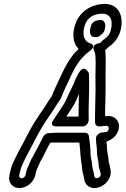

<svg xmlns="http://www.w3.org/2000/svg" viewBox="-20 -905 640 978"><path d="M461.3 -716 470.3 -716C483.9 -716 491.1 -725.3 501 -733.3C506.9 -738.1 511.1 -745.5 512.4 -751L513.1 -754C515.3 -763.7 520.7 -780.9 509.4 -795.7C505.7 -800.5 498.9 -803 493.4 -803H490.4C484.9 -803 474.8 -800.9 467.2 -798.9C445.7 -791.4 442.8 -770.4 442.8 -770.4C432.7 -740 439.8 -716 461.3 -716ZM110 -13C108 -4.4 98.9 3 90.3 3C81.7 3 76 -4.4 78 -13L83.5 -37C87.9 -55.9 96.3 -69.3 107.4 -95.5C123.8 -128.6 139.5 -154 158.9 -193.6C184.9 -245.3 210.1 -284.6 241.7 -329.4C256.6 -350.7 273.8 -380.9 284 -394.1C290.9 -403.1 295.3 -415.6 299.4 -427.3C306.9 -445.3 312.3 -457.4 317 -466.7L327.6 -488.9C344.1 -523.1 357.8 -556.7 376.9 -582.8L388.6 -598.8C395.7 -608.5 406.1 -617.3 418.3 -630.6C423.6 -635.2 428.4 -638.9 433.6 -642.3C433.6 -642.3 479.5 -673.2 435 -686.1C412 -692.8 395.2 -727.6 411.8 -775.3C424.5 -813.5 450.4 -831.7 494.6 -835.1C538.8 -838.2 557.4 -807.2 545.1 -754C539.5 -729.7 530 -720.1 512.2 -705.7C512.2 -705.6 512.1 -705.6 511.7 -705.4C500.3 -700.3 496 -686.8 484.1 -684.5C484.1 -684.5 442.7 -680.6 459.7 -645.5C464 -636.6 465.7 -627 466.1 -619.8C468.8 -581.7 465.4 -539.9 466.2 -496.1L466.7 -446.2C466.9 -418.6 463.6 -334.7 463.9 -304.1L464.4 -279.9C464.6 -268.4 474.1 -261 484.3 -261H485.3C493.8 -261 502.9 -262.4 510.1 -263.1L520.8 -264.1C540.6 -264.8 537.3 -233.1 517.7 -231.9L506.2 -231C485.6 -230.1 468.3 -216.6 468.7 -198.9C469.2 -173.2 474.3 -154.3 473.7 -135.1C472.9 -109.1 480.9 -92 481.5 -76.7C481.9 -54.1 487.6 -43 490.3 -30.7L492.8 -19.5C497.3 -0.6 464.9 12 460.6 -6.7L459 -16.3C457.6 -24.4 456.1 -31 454.7 -36.2L451.5 -48.2C449.4 -55.9 449.9 -66.3 447.1 -82.7C443.7 -99 441.4 -108.4 441.1 -125.1C440.5 -155.2 437 -186.1 432.5 -213.3C430.8 -222.9 422.4 -229 412.9 -229H265.9C259.6 -229 252.3 -228.6 244.4 -227.9L233.4 -227H228.4C216.6 -227 204.6 -217.7 200 -208.6C187 -182.7 170.1 -148.5 159.5 -130.3C151.4 -116.3 144.1 -102.7 137.5 -89.4C130.9 -76.2 125.4 -61.1 122.8 -55.8C118.4 -47 117.1 -43.9 115.5 -37ZM160 -13 165.5 -37C165.6 -37.3 165.9 -38.4 168 -42.5C172.7 -52.4 176.9 -62.1 183.3 -77.6C188.2 -87.4 195.8 -101.5 202.9 -113.8C204.2 -116.1 233.2 -177.8 237.3 -178.1C244.4 -178.7 250 -179 254.3 -179H384.2C389.4 -142.8 389.5 -96.2 396.6 -63.3C397.9 -54.6 397.5 -41 401.6 -25.8L404.7 -14.5C405.4 -11 406.6 -5.1 408.3 2.8L410 12.7C413.5 29.7 423.7 42.1 439 48.4C474.3 62.9 515.4 40.5 533.9 9.1C542.8 -6.1 546.9 -24.2 543 -40.5L540.8 -50.5C538 -69.7 533 -78.8 532.8 -89.3C531.8 -114.2 525.9 -128.4 525 -145.8C525.3 -158.6 523.8 -173 522.4 -184.1C533.8 -187 549.1 -195.4 559.9 -205.7C609.5 -253.2 583.9 -317.1 528.6 -313.9L516.9 -312.9C515.8 -312.8 516.3 -312.8 515.3 -312.7C514.7 -341.6 518.3 -426.3 518 -457.8L517.6 -508C516.8 -549.3 520.3 -588.6 517.4 -633.2C517.5 -636.9 516.9 -644.2 515.7 -649.7C520.6 -653.3 525.9 -657.7 532.4 -665.3C558.8 -682.7 585.4 -712.2 595.1 -754C611.2 -823.9 584.4 -890.7 502.5 -884.9C440.8 -880.3 384.6 -844.8 363.4 -780.7C346 -730.8 352 -683.7 380.4 -655.5C373.1 -647.9 360.6 -637 349 -621.2L337.9 -606C332.2 -598.9 326.2 -590 320.5 -578.2C306.3 -554.3 293.1 -524.3 281.9 -501.1L271.4 -479.3C266.1 -468.6 259.6 -453.8 252 -435.6C248.5 -427.3 245.6 -418.8 244.3 -416.3C230.3 -397.7 212.8 -367.1 201.3 -350.6C168.9 -304.6 141.5 -262 113.5 -206.4C95.1 -168.8 79.6 -144 61.6 -107.3C50.8 -85.3 40.3 -66.1 33.5 -37L28 -13C19.6 23.3 42.4 53 78.8 53C115.1 53 151.6 23.4 160 -13ZM431.8 -297.5C429.8 -349.5 434.9 -435.2 433.9 -488.4C433.1 -504.5 432.8 -518.2 432.8 -531.8C432.8 -531.8 411.5 -575.2 388 -543.2C364.9 -511.6 357.6 -480.1 345.9 -458.3C332.4 -432.9 314.3 -389.3 308.6 -380.3C292.4 -354.6 270.3 -320.9 253.5 -296.2C253.5 -296.2 225.3 -261 268.3 -261L400.3 -261C416.5 -261 432.6 -276 431.8 -297.5ZM317.9 -311C328.6 -327.2 339.7 -344.2 350 -360.6C363.2 -379.1 372.4 -403.9 382.3 -426.4C381.5 -390.2 379.9 -347.2 380 -311Z"/></svg>

Font: HoneyBee
Style: StrIt
Weight: 700
Foundry: Cannot Into Space Fonts
Version: Version 0.89